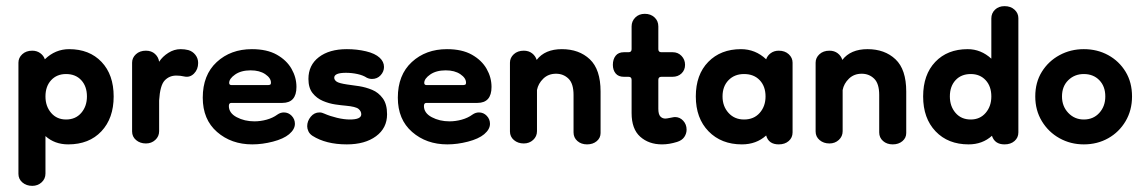

<svg xmlns="http://www.w3.org/2000/svg" viewBox="-20 -460 3725 625"><path d="M202 10Q158 10 128 -17V105Q128 122 115.5 133.5Q103 145 85 145Q66 145 53 134Q40 123 40 106V-256Q40 -272 52.5 -283.5Q65 -295 85 -295Q100 -295 111 -287Q122 -279 126 -267Q160 -300 205 -300Q271 -300 310.5 -258.5Q350 -217 350 -146Q350 -75 310 -32.5Q270 10 202 10ZM195 -71Q226 -71 244.5 -92.5Q263 -114 263 -146Q263 -179 244.5 -199Q226 -219 195 -219Q165 -219 146.5 -199Q128 -179 128 -146Q128 -114 146.5 -92.5Q165 -71 195 -71Z M455 7Q436 7 423 -4Q410 -15 410 -32V-256Q410 -272 422.5 -283.5Q435 -295 455 -295Q473 -295 484.5 -284.5Q496 -274 498 -259Q509 -276 528 -288Q547 -300 568 -300Q581 -300 593 -297Q607 -293 616 -281.5Q625 -270 625 -255Q625 -234 611.5 -220.5Q598 -207 580 -211Q567 -214 554 -214Q531 -214 516 -198Q501 -182 498 -133V-33Q498 -16 485.5 -4.5Q473 7 455 7Z M801 10Q733 10 686.5 -30.5Q640 -71 640 -142Q640 -216 685.5 -258Q731 -300 800 -300Q849 -300 881 -282Q913 -264 929 -236Q945 -208 945 -177Q945 -125 899 -125H733Q725 -125 725 -115Q725 -92 750.5 -78.5Q776 -65 808 -65Q828 -65 848 -70.5Q868 -76 883 -87Q893 -94 904 -94Q919 -94 929.5 -83Q940 -72 940 -57Q940 -39 921 -23Q903 -8 868.5 1Q834 10 801 10ZM853 -183Q855 -183 858.5 -184Q862 -185 862 -191Q862 -206 843.5 -218.5Q825 -231 796 -231Q765 -231 745.5 -217.5Q726 -204 726 -190Q726 -183 734 -183Z M1109 10Q1041 10 997 -18Q988 -24 984 -32.5Q980 -41 980 -49Q980 -66 991.5 -80Q1003 -94 1020 -94Q1028 -94 1036 -90Q1054 -82 1077 -76.5Q1100 -71 1119 -71Q1156 -71 1156 -88Q1156 -98 1147 -105.5Q1138 -113 1105 -116Q1092 -117 1071.5 -120Q1051 -123 1031 -131.5Q1011 -140 997.5 -157Q984 -174 984 -203Q984 -248 1018 -274Q1052 -300 1109 -300Q1142 -300 1171.5 -293Q1201 -286 1216 -272Q1230 -259 1230 -242Q1230 -227 1219 -215Q1208 -203 1191 -203Q1182 -203 1174 -207Q1162 -215 1143.5 -219Q1125 -223 1106 -223Q1068 -223 1068 -207Q1068 -200 1075.5 -194.5Q1083 -189 1110 -185Q1127 -183 1149 -179.5Q1171 -176 1191.5 -167.5Q1212 -159 1226 -140Q1240 -121 1240 -88Q1240 -43 1204 -16.5Q1168 10 1109 10Z M1436 10Q1368 10 1321.5 -30.5Q1275 -71 1275 -142Q1275 -216 1320.5 -258Q1366 -300 1435 -300Q1484 -300 1516 -282Q1548 -264 1564 -236Q1580 -208 1580 -177Q1580 -125 1534 -125H1368Q1360 -125 1360 -115Q1360 -92 1385.5 -78.5Q1411 -65 1443 -65Q1463 -65 1483 -70.5Q1503 -76 1518 -87Q1528 -94 1539 -94Q1554 -94 1564.5 -83Q1575 -72 1575 -57Q1575 -39 1556 -23Q1538 -8 1503.5 1Q1469 10 1436 10ZM1488 -183Q1490 -183 1493.5 -184Q1497 -185 1497 -191Q1497 -206 1478.5 -218.5Q1460 -231 1431 -231Q1400 -231 1380.5 -217.5Q1361 -204 1361 -190Q1361 -183 1369 -183Z M1891 10Q1872 10 1859.5 -1Q1847 -12 1847 -29V-151Q1847 -188 1830.5 -204Q1814 -220 1790 -220Q1765 -220 1748.5 -204Q1732 -188 1728 -167V-33Q1728 -16 1715.5 -4.5Q1703 7 1685 7Q1666 7 1653 -4Q1640 -15 1640 -32V-256Q1640 -272 1652.5 -283.5Q1665 -295 1685 -295Q1701 -295 1712 -286.5Q1723 -278 1727 -265Q1754 -300 1809 -300Q1865 -300 1900 -267Q1935 -234 1935 -162V-27Q1935 -11 1922.5 -0.5Q1910 10 1891 10Z M2135 10Q2092 10 2064 -15Q2036 -40 2036 -92V-200Q2036 -210 2026 -210H2011Q1993 -210 1984 -221Q1975 -232 1975 -249Q1975 -267 1984 -278.5Q1993 -290 2011 -290H2026Q2036 -290 2036 -300V-374Q2036 -391 2048 -403Q2060 -415 2079 -415Q2098 -415 2110.5 -403.5Q2123 -392 2123 -374V-300Q2123 -290 2133 -290H2170Q2187 -290 2198.5 -278Q2210 -266 2210 -249Q2210 -232 2198.5 -221Q2187 -210 2169 -210H2133Q2123 -210 2123 -200V-106Q2123 -88 2129.5 -81Q2136 -74 2146 -74Q2150 -74 2162 -76.5Q2174 -79 2177 -79Q2193 -79 2204 -67Q2215 -55 2215 -38Q2215 -25 2207.5 -14Q2200 -3 2184 2Q2171 6 2159 8Q2147 10 2135 10Z M2395 10Q2328 10 2286.5 -32.5Q2245 -75 2245 -146Q2245 -217 2285.5 -258.5Q2326 -300 2392 -300Q2439 -300 2474 -267Q2478 -279 2489 -287Q2500 -295 2515 -295Q2535 -295 2547.5 -283.5Q2560 -272 2560 -256V-29Q2560 -12 2547.5 -1Q2535 10 2515 10Q2482 10 2474 -19Q2442 10 2395 10ZM2402 -71Q2434 -71 2453 -92.5Q2472 -114 2472 -146Q2472 -179 2453 -199Q2434 -219 2402 -219Q2371 -219 2351.5 -199Q2332 -179 2332 -146Q2332 -114 2351.5 -92.5Q2371 -71 2402 -71Z M2886 10Q2867 10 2854.5 -1Q2842 -12 2842 -29V-151Q2842 -188 2825.5 -204Q2809 -220 2785 -220Q2760 -220 2743.5 -204Q2727 -188 2723 -167V-33Q2723 -16 2710.5 -4.5Q2698 7 2680 7Q2661 7 2648 -4Q2635 -15 2635 -32V-256Q2635 -272 2647.5 -283.5Q2660 -295 2680 -295Q2696 -295 2707 -286.5Q2718 -278 2722 -265Q2749 -300 2804 -300Q2860 -300 2895 -267Q2930 -234 2930 -162V-27Q2930 -11 2917.5 -0.5Q2905 10 2886 10Z M3133 10Q3066 10 3025.5 -32.5Q2985 -75 2985 -146Q2985 -217 3024.5 -258.5Q3064 -300 3130 -300Q3173 -300 3207 -269V-400Q3207 -417 3219 -428.5Q3231 -440 3250 -440Q3270 -440 3282.5 -428.5Q3295 -417 3295 -401V-29Q3295 -12 3282.5 -1Q3270 10 3250 10Q3218 10 3209 -18Q3178 10 3133 10ZM3140 -71Q3170 -71 3188.5 -92.5Q3207 -114 3207 -146Q3207 -179 3188.5 -199Q3170 -219 3140 -219Q3109 -219 3090.5 -199Q3072 -179 3072 -146Q3072 -114 3090.5 -92.5Q3109 -71 3140 -71Z M3508 10Q3465 10 3429 -10Q3393 -30 3371.5 -65.5Q3350 -101 3350 -146Q3350 -192 3371.5 -226.5Q3393 -261 3429 -280.5Q3465 -300 3508 -300Q3552 -300 3587.5 -280.5Q3623 -261 3644 -226.5Q3665 -192 3665 -146Q3665 -101 3644 -65.5Q3623 -30 3587.5 -10Q3552 10 3508 10ZM3508 -71Q3539 -71 3558.5 -92.5Q3578 -114 3578 -146Q3578 -179 3558.5 -199Q3539 -219 3508 -219Q3478 -219 3457.5 -199Q3437 -179 3437 -146Q3437 -114 3457.5 -92.5Q3478 -71 3508 -71Z"/></svg>

Font: Dongle
Style: Bold
Weight: 700
Designer: Yanghee Ryu
Foundry: Yanghee Ryu
Version: Version 2.000